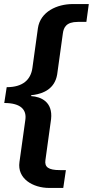

<svg xmlns="http://www.w3.org/2000/svg" viewBox="-20 -762 458 947"><path d="M292 165 305 77H275C219 77 199 62 204 28L232 -175C241 -259 183 -285 134 -288C129 -290 136 -294 147 -294C193 -301 250 -323 262 -395L290 -597C294 -626 306 -654 364 -654H406L418 -742H339C262 -742 179 -705 167 -623L140 -428C132 -368 92 -332 13 -332L1 -254C85 -254 112 -219 105 -171L76 37C64 119 142 165 223 165Z"/></svg>

Font: Cheyenne Sans
Style: Bold Italic
Weight: 700
Italic angle: -8.13011°
Designer: The Public Sans project authors (U.S. Web Design System), Libre Franklin designed by Pablo Impallari and Rodrigo Fuenzal
Foundry: The Cheyenne Sans Project Authors
Version: Version 2.007